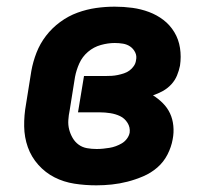

<svg xmlns="http://www.w3.org/2000/svg" viewBox="-20 -548 640 576"><path d="M269 8Q235 8 203 3Q171 -2 143.5 -16Q116 -30 95 -53.5Q74 -77 63.5 -106.5Q53 -136 52.5 -169Q52 -202 58 -235L74 -335Q79 -363 89.5 -390Q100 -417 118 -440.5Q136 -464 160.5 -482Q185 -500 212.5 -510Q240 -520 268 -524Q296 -528 324 -528Q351 -528 377 -524.5Q403 -521 427 -512Q451 -503 470.5 -488Q490 -473 503 -451.5Q516 -430 520 -404Q524 -378 520 -351Q517 -336 511 -321.5Q505 -307 494 -295Q483 -283 468.5 -275Q454 -267 439 -262Q455 -252 468.5 -238.5Q482 -225 490 -208Q498 -191 500 -170.5Q502 -150 498 -130Q494 -107 482.5 -84.5Q471 -62 452 -45.5Q433 -29 409.5 -19Q386 -9 362.5 -3Q339 3 315.5 5.5Q292 8 269 8ZM270 -101Q280 -101 289.5 -102Q299 -103 308.5 -104.5Q318 -106 327.5 -109.5Q337 -113 345.5 -118Q354 -123 360.5 -131.5Q367 -140 369 -150Q371 -166 362.5 -179.5Q354 -193 340.5 -199.5Q327 -206 311 -208.5Q295 -211 279 -211H214L232 -320H297Q306 -320 315 -320.5Q324 -321 333.5 -323Q343 -325 352 -328Q361 -331 368.5 -336.5Q376 -342 381.5 -350Q387 -358 388 -367Q391 -380 385.5 -391Q380 -402 370.5 -408.5Q361 -415 349 -417Q337 -419 324 -419Q304 -419 282.5 -413Q261 -407 244 -392.5Q227 -378 218 -358Q209 -338 205 -317L189 -217Q186 -203 185 -188Q184 -173 187.5 -159.5Q191 -146 198 -134Q205 -122 216 -114Q227 -106 241 -103.5Q255 -101 270 -101Z"/></svg>

Font: Iosevka Etoile Heavy
Style: Italic
Weight: 900
Italic angle: -9°
Designer: Belleve Invis
Foundry: Belleve Invis
Version: Version 22.1.2; ttfautohint (v1.8.4)